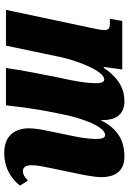

<svg xmlns="http://www.w3.org/2000/svg" viewBox="126 -712 594 885"><g transform="rotate(90 422.5 -269.0)"><path d="M684 8C759 8 808 -29 835 -65L812 -101C795 -86 784 -78 767 -78C751 -78 741 -92 741 -118C741 -144 748 -175 756 -215L776 -311C784 -349 796 -404 796 -441C796 -495 774 -546 702 -546C629 -546 574 -517 534 -438H532C533 -442 533 -446 533 -449C533 -498 513 -546 446 -546C391 -546 342 -523 292 -451H288L300 -536H76L66 -479H88C110 -479 118 -473 118 -454C118 -434 112 -414 109 -397L25 0H190L242 -249C257 -321 305 -453 346 -453C360 -453 363 -433 363 -416C363 -384 358 -342 347 -290L333 -223C319 -154 301 -60 293 0H465C472 -62 484 -151 493 -194L507 -264C525 -353 563 -457 602 -457C618 -457 620 -434 620 -415C620 -374 610 -324 603 -291L586 -209C576 -163 571 -133 571 -105C571 -47 600 8 684 8Z"/></g></svg>

Font: Noto Serif ExtraCondensed Black
Style: Italic
Weight: 900
Width: 2
Italic angle: -12°
Designer: Monotype Design Team
Foundry: Monotype Imaging Inc.
Version: Version 2.014